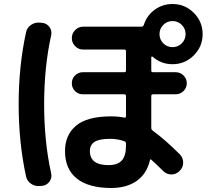

<svg xmlns="http://www.w3.org/2000/svg" viewBox="-20 -870 1040 957"><path d="M794 -654Q813 -635 840 -635Q867 -635 886 -654Q905 -673 905 -700Q905 -727 886 -746Q867 -765 840 -765Q813 -765 794 -746Q775 -727 775 -700Q775 -673 794 -654ZM608 -143V-154Q608 -163 600 -166Q567 -178 528 -178Q475 -178 451.5 -163Q428 -148 428 -117Q428 -47 521 -47Q566 -47 587 -70Q608 -93 608 -143ZM840 -850Q902 -850 946 -806Q990 -762 990 -700Q990 -638 946 -594Q902 -550 840 -550Q783 -550 741 -587Q740 -589 737 -588Q734 -587 734 -585V-518Q734 -510 743 -510H856Q878 -510 894.5 -494Q911 -478 911 -455Q911 -432 894.5 -416Q878 -400 856 -400H743Q734 -400 734 -391V-232Q734 -224 741 -219Q803 -174 877 -100Q893 -83 893 -59.5Q893 -36 876 -19L873 -16Q856 0 833 -0.5Q810 -1 793 -18Q761 -50 734 -74Q729 -79 727 -70Q711 -3 661 32Q611 67 534 67Q422 67 363 20Q304 -27 304 -117Q304 -197 359 -243.5Q414 -290 534 -290Q568 -290 599 -284Q608 -282 608 -291V-391Q608 -400 599 -400H393Q370 -400 354 -416Q338 -432 338 -455Q338 -478 354 -494Q370 -510 393 -510H599Q608 -510 608 -518V-615Q608 -623 599 -623H394Q371 -623 354.5 -640Q338 -657 338 -680Q338 -703 354.5 -720Q371 -737 394 -737H686Q693 -737 697 -746Q711 -792 750.5 -821Q790 -850 840 -850ZM180 57Q156 60 135.5 46.5Q115 33 110 10Q73 -159 73 -350Q73 -541 110 -710Q115 -733 135.5 -746.5Q156 -760 180 -757L192 -756Q214 -753 227 -734.5Q240 -716 235 -694Q200 -536 200 -350Q200 -164 235 -6Q240 16 227 34.5Q214 53 192 56Z"/></svg>

Font: Rounded Mplus 1c Bold
Style: Bold
Weight: 700
Version: Version 1.059.20150529